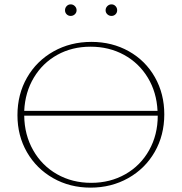

<svg xmlns="http://www.w3.org/2000/svg" viewBox="-20 -855 833 880"><path d="M733 -331Q733 -235 689 -158.5Q645 -82 567.5 -38.5Q490 5 395 5Q300 5 223.5 -38.5Q147 -82 103.5 -157.5Q60 -233 60 -327Q60 -423 104 -499.5Q148 -576 225.5 -619.5Q303 -663 399 -663Q494 -663 570.5 -620Q647 -577 690 -501Q733 -425 733 -331ZM91 -347H702Q698 -432 657.5 -499Q617 -566 548.5 -603.5Q480 -641 395 -641Q310 -641 242.5 -603.5Q175 -566 135 -499Q95 -432 91 -347ZM703 -325H91Q92 -237 132 -166.5Q172 -96 241.5 -56.5Q311 -17 398 -17Q485 -17 554.5 -56.5Q624 -96 663.5 -166.5Q703 -237 703 -325ZM278 -808Q278 -819 285.5 -827Q293 -835 304 -835Q315 -835 323 -827Q331 -819 331 -808Q331 -797 323 -789.5Q315 -782 304 -782Q293 -782 285.5 -789.5Q278 -797 278 -808ZM464 -808Q464 -819 472 -827Q480 -835 491 -835Q502 -835 509.5 -827Q517 -819 517 -808Q517 -797 509.5 -789.5Q502 -782 491 -782Q480 -782 472 -789.5Q464 -797 464 -808Z"/></svg>

Font: Ysabeau Extralight
Style: Regular
Weight: 200
Designer: Christian Thalmann (Catharsis Fonts)
Version: Version 0.003